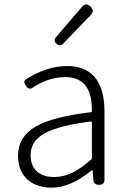

<svg xmlns="http://www.w3.org/2000/svg" viewBox="-20 -851 587 884"><path d="M218 13Q150 13 108 -23Q63 -63 63 -134Q63 -221 145 -269Q224 -314 403 -335Q407 -496 281 -496Q203 -496 130 -447Q113 -435 99 -457Q92 -468 92 -474Q92 -481 101 -487Q197 -547 289 -547Q379 -547 423 -487Q461 -434 461 -338V-169V-24Q461 0 436 0Q412 0 410 -23L406 -68H404Q305 13 218 13ZM230 -36Q273 -36 315 -57Q354 -76 403 -119V-205V-292Q250 -274 183 -236Q121 -200 121 -137Q121 -85 153 -59Q182 -36 230 -36ZM240 -650Q224 -664 238 -680L357 -819Q374 -841 395.5 -821.5Q417 -802 398 -782L337 -719L271 -650Q256 -635 240 -650Z"/></svg>

Font: GenSenRounded TW L
Style: Regular
Weight: 300
Version: Version 1.501;PS 1;hotconv 16.6.51;makeotf.lib2.5.65220